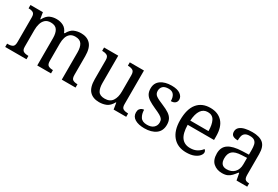

<svg xmlns="http://www.w3.org/2000/svg" viewBox="43 -1318 3042 2101"><g transform="rotate(30 1564.5 -268.0)"><path d="M28 0V-42H41Q75 -42 96.5 -54.5Q118 -67 118 -114V-426Q118 -470 96 -482Q74 -494 41 -494H38V-536H195L208 -455H213Q243 -511 280.5 -528.5Q318 -546 364 -546Q412 -546 451 -525.5Q490 -505 509 -455H517Q547 -511 587.5 -528.5Q628 -546 674 -546Q751 -546 794 -499.5Q837 -453 837 -350V-114Q837 -67 858.5 -54.5Q880 -42 914 -42H917V0H743V-345Q743 -410 719.5 -446Q696 -482 638 -482Q597 -482 572.5 -461.5Q548 -441 537.5 -407Q527 -373 527 -333V-114Q527 -67 548.5 -54.5Q570 -42 604 -42H607V0H433V-345Q433 -410 409.5 -446Q386 -482 328 -482Q285 -482 259.5 -459.5Q234 -437 223 -400Q212 -363 212 -320V-109Q212 -65 236.5 -53.5Q261 -42 294 -42H297V0Z M1218 10Q1139 10 1096 -36.5Q1053 -83 1053 -186V-426Q1053 -470 1028.5 -482Q1004 -494 971 -494H968V-536H1147V-191Q1147 -126 1169 -90Q1191 -54 1252 -54Q1318 -54 1348 -98.5Q1378 -143 1378 -216V-422Q1378 -469 1354 -481.5Q1330 -494 1296 -494H1293V-536H1472V-109Q1472 -65 1496.5 -53.5Q1521 -42 1554 -42H1557V0H1398L1385 -81H1380Q1349 -25 1308 -7.5Q1267 10 1218 10Z M1790 10Q1715 10 1670 -17Q1625 -44 1625 -96Q1625 -123 1636 -138Q1647 -153 1661.5 -159Q1676 -165 1688 -165Q1688 -113 1711.5 -75.5Q1735 -38 1796 -38Q1849 -38 1877.5 -63.5Q1906 -89 1906 -129Q1906 -154 1895.5 -170Q1885 -186 1858.5 -201.5Q1832 -217 1783 -238Q1732 -261 1698.5 -282.5Q1665 -304 1648.5 -332.5Q1632 -361 1632 -404Q1632 -472 1683.5 -508.5Q1735 -545 1820 -545Q1892 -545 1929 -518Q1966 -491 1966 -453Q1966 -426 1947.5 -409.5Q1929 -393 1894 -393Q1894 -443 1873 -471Q1852 -499 1808 -499Q1757 -499 1735 -476.5Q1713 -454 1713 -419Q1713 -381 1741.5 -360.5Q1770 -340 1837 -313Q1890 -291 1923 -269Q1956 -247 1971.5 -218Q1987 -189 1987 -147Q1987 -69 1933 -29.5Q1879 10 1790 10Z M2318 10Q2209 10 2147.5 -62Q2086 -134 2086 -264Q2086 -404 2144 -475Q2202 -546 2308 -546Q2405 -546 2460.5 -486Q2516 -426 2516 -307V-261H2183Q2185 -152 2222.5 -102.5Q2260 -53 2332 -53Q2384 -53 2420.5 -74.5Q2457 -96 2475 -123Q2482 -120 2488 -111Q2494 -102 2494 -89Q2494 -69 2475 -46Q2456 -23 2417 -6.5Q2378 10 2318 10ZM2415 -315Q2415 -395 2390.5 -443.5Q2366 -492 2306 -492Q2251 -492 2220.5 -446.5Q2190 -401 2185 -315Z M2771 10Q2704 10 2660 -29Q2616 -68 2616 -150Q2616 -230 2672.5 -268Q2729 -306 2844 -310L2927 -313V-373Q2927 -409 2921 -436.5Q2915 -464 2895 -480Q2875 -496 2834 -496Q2796 -496 2776 -482Q2756 -468 2749.5 -443.5Q2743 -419 2743 -387Q2701 -387 2679.5 -401.5Q2658 -416 2658 -450Q2658 -485 2682.5 -506Q2707 -527 2748 -536.5Q2789 -546 2838 -546Q2930 -546 2975.5 -507Q3021 -468 3021 -373V-114Q3021 -72 3035 -57Q3049 -42 3083 -42H3086V0H2951L2935 -86H2927Q2906 -58 2886 -36.5Q2866 -15 2839.5 -2.5Q2813 10 2771 10ZM2794 -52Q2855 -52 2891 -89.5Q2927 -127 2927 -191V-272L2863 -269Q2778 -265 2745.5 -234.5Q2713 -204 2713 -145Q2713 -52 2794 -52Z"/></g></svg>

Font: Noto Serif Grantha
Style: Regular
Weight: 400
Designer: Monotype Design Team
Foundry: Monotype Imaging Inc.
Version: Version 2.004; ttfautohint (v1.8.4.7-5d5b)